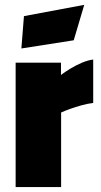

<svg xmlns="http://www.w3.org/2000/svg" viewBox="-20 -756 410 776"><path d="M43.2 0V-502.8H226.5V-453.1Q242.3 -465.2 264.6 -478.7Q286.9 -492.3 311.6 -502.7Q336.3 -513.1 356.7 -515.3V-339.9Q334.6 -337.3 310.2 -330.6Q285.8 -323.9 264.1 -316.1Q242.4 -308.4 227 -301.3V0ZM66.4 -560.1 76.8 -690.8 320.5 -736.4 278 -593.2Z"/></svg>

Font: Titillium Web SemiBold
Style: Regular
Weight: 600
Designer: Mohamed Gaber, Accademia di Belle Arti di Urbino
Foundry: Kief Type Foundry, Accademia di Belle Arti di Urbino
Version: Version 3.000; ttfautohint (v1.8.4)